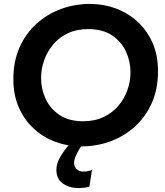

<svg xmlns="http://www.w3.org/2000/svg" viewBox="-20 -733 841 977"><path d="M382 224Q333 224 300 201Q267 178 267 131Q267 100 285.5 67.5Q304 35 330 5.5Q356 -24 379.5 -46.5Q403 -69 414 -80L446 -60Q443 -56 429 -38.5Q415 -21 398 3.5Q381 28 369 53Q357 78 357 96Q357 115 370 127.5Q383 140 404 140Q426 140 448 132L435 217Q424 220 408.5 222Q393 224 382 224ZM393 12Q326 12 264 -10.5Q202 -33 153.5 -77Q105 -121 76.5 -184.5Q48 -248 48 -330Q48 -421 79.5 -492Q111 -563 166 -612.5Q221 -662 291 -687.5Q361 -713 439 -713Q506 -713 568 -690.5Q630 -668 678.5 -624Q727 -580 755.5 -516.5Q784 -453 784 -371Q784 -280 752.5 -209Q721 -138 666 -88.5Q611 -39 541 -13.5Q471 12 393 12ZM403 -116Q462 -116 507 -137.5Q552 -159 582.5 -195Q613 -231 628.5 -275Q644 -319 644 -365Q644 -421 620.5 -471.5Q597 -522 549.5 -553.5Q502 -585 429 -585Q370 -585 325 -563.5Q280 -542 250 -506Q220 -470 204.5 -426Q189 -382 189 -336Q189 -280 212.5 -229.5Q236 -179 283.5 -147.5Q331 -116 403 -116Z"/></svg>

Font: MuseoModerno Thin SemiBold
Style: Italic
Weight: 600
Italic angle: -9°
Version: Version 1.003